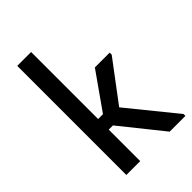

<svg xmlns="http://www.w3.org/2000/svg" viewBox="-210 -786 871 871"><g transform="rotate(-45 226.0 -350.0)"><path d="M70 -700H159V-270H190L314 -446H409V-433L264 -240L449 -12V0H348L186 -202H159V0H70Z"/></g></svg>

Font: Tilda Sans Medium
Style: Regular
Weight: 500
Designer: ParaType Ltd
Foundry: ParaType Ltd
Version: Version 1.009